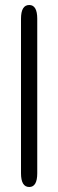

<svg xmlns="http://www.w3.org/2000/svg" viewBox="-20 -617 233 768"><path d="M97 131Q64 131 64 76V-542Q64 -597 97 -597Q129 -597 129 -542V76Q129 131 97 131Z"/></svg>

Font: Cute Font
Style: Regular
Weight: 400
Designer: TypoDesign Lab.inc.
Foundry: TypoDesign Lab.inc.
Version: Version 1.00